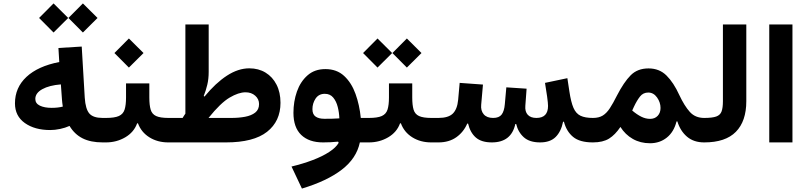

<svg xmlns="http://www.w3.org/2000/svg" viewBox="-20 -827 4690 1115"><path d="M207 -722.7 291 -807.1 376 -722.7 291 -638.2ZM377.4 -722.7 461.4 -807.1 546.4 -722.7 461.4 -638.2ZM324.2 -466.8 319.3 -548.3 454.6 -556.6 472.2 -259.3Q476.6 -193.4 499 -167.7Q521.5 -142.1 576.2 -142.1H576.7V0H576.2Q506.3 0 459.5 -23.7Q412.6 -47.4 383.8 -95.7Q358.9 -84.5 328.9 -78.1Q298.8 -71.8 271.5 -71.8Q181.6 -71.8 124.3 -112.5Q66.9 -153.3 66.9 -226.6Q66.9 -318.4 133.8 -380.6Q200.7 -442.9 324.2 -466.8ZM333.5 -336.9Q266.1 -331.5 225.6 -309.1Q185.1 -286.6 185.1 -252.4Q185.1 -226.1 211.7 -213.4Q238.3 -200.7 279.8 -200.7Q316.9 -200.7 344.7 -208Q342.8 -221.7 341.6 -230.7Q340.3 -239.7 339.8 -250Z M847.2 -261.2Q847.2 -216.3 855 -190.2Q862.8 -164.1 886.7 -153.1Q910.6 -142.1 958.5 -142.1H980.5V0H957Q895 0 847.7 -29.5Q800.3 -59.1 781.2 -110.8H776.4Q757.8 -59.1 707.3 -29.5Q656.7 0 595.7 0H576.7Q565.9 0 561.3 -17.1Q556.6 -34.2 556.6 -71.3Q556.6 -108.9 561.3 -125.5Q565.9 -142.1 576.7 -142.1H595.7Q645.5 -142.1 670.4 -153.3Q695.3 -164.6 703.6 -190.7Q711.9 -216.8 711.9 -261.2V-342.8H847.2ZM644.5 -519 728.5 -603.5 813.5 -519 728.5 -434.6Z M980.5 0Q970.7 0 965.6 -14.4Q960.4 -28.8 960.4 -71.3Q960.4 -114.3 965.6 -128.2Q970.7 -142.1 980.5 -142.1H1040.5Q1044.4 -148.9 1048.3 -154.8Q1052.2 -160.6 1056.6 -167V-685.1H1191.9V-409.7Q1191.9 -368.7 1183.8 -335Q1175.8 -301.3 1163.1 -269.5L1167.5 -266.1Q1231.9 -344.7 1297.6 -387.5Q1363.3 -430.2 1427.7 -430.2Q1481.4 -430.2 1522.2 -405.3Q1563 -380.4 1585.9 -335.4Q1608.9 -290.5 1608.9 -230Q1608.9 -123 1530.8 -61.5Q1452.6 0 1292 0ZM1190.9 -142.1H1323.7Q1366.7 -142.1 1403.3 -148.9Q1439.9 -155.8 1462.2 -173.3Q1484.4 -190.9 1484.4 -222.7Q1484.4 -251.5 1462.2 -271.2Q1439.9 -291 1405.8 -291Q1365.7 -291 1313.5 -260.3Q1261.2 -229.5 1190.9 -142.1Z M1946.8 2.4 1943.4 -4.4Q1921.4 -2 1898.9 -1Q1876.5 0 1856 0Q1774.4 0 1729.2 -43.5Q1684.1 -86.9 1684.1 -171.9Q1684.1 -237.3 1704.3 -295.2Q1724.6 -353 1765.9 -389.4Q1807.1 -425.8 1869.6 -425.8Q1935.5 -425.8 1978.5 -386Q2021.5 -346.2 2044.7 -281.5Q2067.9 -216.8 2075.2 -142.1H2103.5V0H2069.8Q2050.3 92.8 1964.8 158.4Q1879.4 224.1 1733.4 268.1L1672.9 140.1Q1739.7 124 1796.1 102.5Q1852.5 81.1 1891.8 55.4Q1931.2 29.8 1946.8 2.4ZM1950.7 -139.6Q1949.7 -172.9 1941.4 -205.8Q1933.1 -238.8 1915 -260.5Q1897 -282.2 1866.2 -282.2Q1831.1 -282.2 1812.7 -254.6Q1794.4 -227.1 1794.4 -192.9Q1794.4 -162.6 1813 -149.9Q1831.5 -137.2 1863.3 -137.2Q1884.8 -137.2 1906.5 -137.5Q1928.2 -137.7 1950.7 -139.6Z M2374 -261.2Q2374 -216.3 2381.8 -190.2Q2389.6 -164.1 2413.6 -153.1Q2437.5 -142.1 2485.4 -142.1H2507.3V0H2483.9Q2421.9 0 2374.5 -29.5Q2327.1 -59.1 2308.1 -110.8H2303.2Q2284.7 -59.1 2234.1 -29.5Q2183.6 0 2122.6 0H2103.5Q2092.8 0 2088.1 -17.1Q2083.5 -34.2 2083.5 -71.3Q2083.5 -108.9 2088.1 -125.5Q2092.8 -142.1 2103.5 -142.1H2122.6Q2172.4 -142.1 2197.3 -153.3Q2222.2 -164.6 2230.5 -190.7Q2238.8 -216.8 2238.8 -261.2V-342.8H2374ZM2088.4 -519 2172.4 -603.5 2257.3 -519 2172.4 -434.6ZM2258.8 -519 2342.8 -603.5 2427.7 -519 2342.8 -434.6Z M3250 -120.1Q3238.3 -62.5 3206.5 -31.2Q3174.8 0 3116.7 0Q3055.2 0 3022 -29.8Q2988.8 -59.6 2977.5 -106.9H2972.7Q2949.2 0 2836.4 0Q2775.9 0 2743.4 -28.3Q2710.9 -56.6 2698.2 -109.4H2693.4Q2672.4 -60.1 2629.9 -30Q2587.4 0 2526.4 0H2507.3Q2497.1 0 2492.2 -17.1Q2487.3 -34.2 2487.3 -72.3Q2487.3 -109.9 2491.9 -126Q2496.6 -142.1 2507.3 -142.1H2526.4Q2583.5 -142.1 2609.4 -167.2Q2635.3 -192.4 2640.6 -247.1L2649.4 -345.7L2784.7 -335.9L2774.4 -218.8Q2771 -184.6 2789.1 -163.3Q2807.1 -142.1 2843.8 -142.1Q2878.4 -142.1 2893.3 -161.9Q2908.2 -181.6 2911.6 -221.2L2920.4 -319.8L3038.1 -312L3030.8 -212.9Q3027.8 -179.2 3044.7 -160.6Q3061.5 -142.1 3095.2 -142.1Q3162.6 -142.1 3162.6 -211.9Q3162.6 -227.5 3157.2 -266.8Q3151.9 -306.2 3145 -345.7L3274.9 -373L3286.6 -295.9Q3295.9 -233.9 3310.3 -200.7Q3324.7 -167.5 3351.3 -154.8Q3377.9 -142.1 3422.9 -142.1H3423.3V0H3422.9Q3346.7 0 3308.1 -32Q3269.5 -64 3254.9 -120.1Z M3423.3 -142.1Q3458 -142.1 3480.5 -156Q3502.9 -169.9 3521.7 -198.7Q3540.5 -227.5 3562.5 -271.5Q3603 -350.1 3642.6 -389.9Q3682.1 -429.7 3746.1 -429.7Q3809.1 -429.7 3850.6 -388.4Q3892.1 -347.2 3924.8 -275.4Q3954.6 -211.9 3986.1 -177Q4017.6 -142.1 4069.3 -142.1H4069.8V0H4069.3Q4008.8 0 3969.7 -33.2Q3930.7 -66.4 3913.6 -122.1L3908.7 -121.6Q3893.6 -61 3852.5 -28.1Q3811.5 4.9 3754.9 4.9Q3698.7 4.9 3654.8 -20.3Q3610.8 -45.4 3583 -89.8Q3552.7 -44.4 3517.1 -22.2Q3481.4 0 3423.3 0Q3412.6 0 3408 -16.8Q3403.3 -33.7 3403.3 -71.3Q3403.3 -108.9 3408 -125.5Q3412.6 -142.1 3423.3 -142.1ZM3651.4 -185.1Q3679.2 -161.6 3704.3 -149.2Q3729.5 -136.7 3755.4 -136.7Q3782.7 -136.7 3799.3 -154.3Q3815.9 -171.9 3815.9 -200.2Q3815.9 -232.4 3795.7 -261Q3775.4 -289.6 3744.6 -289.6Q3714.8 -289.6 3696.8 -266.6Q3678.7 -243.7 3661.6 -207.5Z M4069.8 -142.1Q4116.2 -142.1 4139.4 -150.4Q4162.6 -158.7 4170.4 -179.9Q4178.2 -201.2 4178.2 -239.3V-685.1H4314V-239.3Q4314 -123 4253.4 -61.5Q4192.9 0 4069.8 0Q4060.5 0 4054.9 -14.9Q4049.3 -29.8 4049.3 -71.3Q4049.3 -113.3 4054.9 -127.7Q4060.5 -142.1 4069.8 -142.1Z M4582 0H4447.3V-685.1H4582Z"/></svg>

Font: Estedad-FD Bold
Style: Regular
Weight: 700
Designer: Amin Abedi
Version: Version 7.3